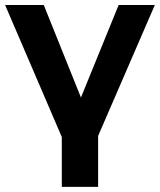

<svg xmlns="http://www.w3.org/2000/svg" viewBox="-22 -559 635 763"><path d="M223.6 -14.4 -1.7 -539.1H151.9L317.1 -128.2H282L449.5 -539.1H593.3L367.9 -18.8V183.6H223.6Z"/></svg>

Font: Min Sans VF VF
Style: Regular
Weight: 400
Designer: Jinseong-Kim, NotoSansCJK, Nunito
Foundry: Jinseong-Kim
Version: Version 1.420;Glyphs 3.1.2 (3151)